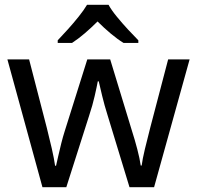

<svg xmlns="http://www.w3.org/2000/svg" viewBox="-20 -786 826 805"><path d="M431 -303Q418 -344 408.5 -383.5Q399 -423 394 -445H390Q386 -423 377 -383.5Q368 -344 354 -302L258 -1H158L11 -537H102L176 -251Q187 -208 197 -164Q207 -120 211 -91H215Q219 -108 224.5 -133Q230 -158 237 -185.5Q244 -213 251 -235L346 -537H442L534 -235Q545 -201 555.5 -161Q566 -121 570 -92H574Q577 -117 587.5 -161Q598 -205 610 -251L685 -537H775L626 -1H523ZM222 -606V-617Q241 -637 264.5 -663Q288 -689 310 -716.5Q332 -744 345 -766H435Q447 -744 469.5 -716.5Q492 -689 516.5 -662.5Q541 -636 560 -617V-606H498Q472 -622 444 -645.5Q416 -669 389 -696Q362 -669 335 -646Q308 -623 282 -606Z"/></svg>

Font: Noto Sans Coptic
Style: Regular
Weight: 400
Designer: Monotype Design Team, Denis Moyogo Jacquerye
Foundry: Monotype Imaging Inc.
Version: Version 2.002; ttfautohint (v1.8.4.7-5d5b)